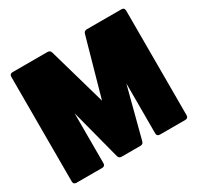

<svg xmlns="http://www.w3.org/2000/svg" viewBox="-157 -926 1146 1112"><g transform="rotate(-30 416.5 -370.0)"><path d="M32 -720V-20C32 -7 39 0 52 0H224C237 0 244 -7 244 -20V-354L332 -17C335 -6 342 0 354 0H480C492 0 499 -6 502 -17L590 -354V-20C590 -7 597 0 610 0H780C793 0 800 -7 800 -20V-720C800 -733 793 -740 780 -740H549C538 -740 529 -735 526 -723L418 -338L308 -723C305 -735 296 -740 285 -740H52C39 -740 32 -733 32 -720Z"/></g></svg>

Font: Malmofest Black-Rounded
Style: Regular
Weight: 800
Designer: Jonny Pinhorn (Poppins), Kolossal
Version: Version 1.004;Glyphs 3.1.2 (3151)